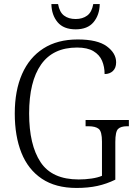

<svg xmlns="http://www.w3.org/2000/svg" viewBox="-20 -919 671 949"><path d="M358 10Q255 10 187 -35.5Q119 -81 86 -163.5Q53 -246 53 -358Q53 -471 89 -553Q125 -635 194.5 -679.5Q264 -724 364 -724Q462 -724 508 -690Q554 -656 554 -611Q554 -583 538 -568Q522 -553 497 -553Q497 -589 484.5 -618.5Q472 -648 442 -666Q412 -684 361 -684Q242 -684 183 -600Q124 -516 124 -358Q124 -203 180.5 -117.5Q237 -32 369 -32Q401 -32 432 -36.5Q463 -41 484 -50V-219Q484 -269 468 -282Q452 -295 417 -295H403V-326H617V-295H608Q577 -295 563.5 -281.5Q550 -268 550 -217V-31Q507 -10 461.5 0Q416 10 358 10ZM354 -774Q294 -774 264.5 -809.5Q235 -845 234 -899H267Q274 -859 296.5 -842Q319 -825 354 -825Q388 -825 411 -842Q434 -859 441 -899H473Q472 -845 442.5 -809.5Q413 -774 354 -774Z"/></svg>

Font: Noto Serif Armenian SemiCondensed Light
Style: Regular
Weight: 300
Width: 4
Designer: Monotype Design Team
Foundry: Monotype Imaging Inc.
Version: Version 2.008; ttfautohint (v1.8.4.7-5d5b)